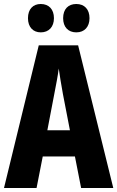

<svg xmlns="http://www.w3.org/2000/svg" viewBox="-20 -941 587 961"><path d="M120 -850C120 -805 146 -779 184 -779C225 -779 250 -807 250 -850C250 -894 225 -921 184 -921C146 -921 120 -896 120 -850ZM296 -850C296 -806 321 -779 362 -779C403 -779 428 -807 428 -850C428 -894 403 -921 362 -921C322 -921 296 -896 296 -850ZM386 0H547L371 -714H174L0 0H163L194 -158H355ZM295 -470 330 -289H217L252 -472C260 -513 270 -564 274 -598C280 -560 285 -522 295 -470Z"/></svg>

Font: Noto Sans Kannada ExtraCondensed ExtraBold
Style: Regular
Weight: 800
Width: 2
Designer: Jelle Bosma - Monotype Design Team
Foundry: Monotype Imaging Inc.
Version: Version 2.005